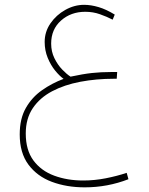

<svg xmlns="http://www.w3.org/2000/svg" viewBox="-20 -451 629 808"><path d="M473.1 -147.9 471.2 -119.6H460Q385.3 -119.6 318.1 -106.9Q251 -94.2 199.2 -66.9Q147.5 -39.6 117.9 4.4Q88.4 48.3 88.4 110.8Q88.4 180.7 120.8 224.4Q153.3 268.1 208.3 288.3Q263.2 308.6 330.1 308.6Q377.9 308.6 425 299.3Q472.2 290 513.2 276.4L520.5 303.2Q432.6 337.4 336.4 337.4Q260.3 337.4 198.2 314.2Q136.2 291 99.6 241.7Q63 192.4 63 114.7Q63 48.3 88.9 3.2Q114.7 -42 157 -71.5Q199.2 -101.1 247.6 -119.1Q230.5 -131.3 211.9 -154.1Q193.4 -176.8 180.7 -207.8Q168 -238.8 168 -274.4Q168 -317.4 192.4 -352.8Q216.8 -388.2 254.9 -409.4Q293 -430.7 334 -430.7Q362.8 -430.7 395 -421.1Q427.2 -411.6 462.9 -389.6L454.1 -368.2Q429.7 -380.9 400.6 -391.1Q371.6 -401.4 338.9 -401.4Q278.3 -401.4 236.8 -364.5Q195.3 -327.6 195.3 -267.6Q195.3 -233.9 209 -206.1Q222.7 -178.2 241.7 -158.4Q260.7 -138.7 276.9 -128.4Q328.6 -139.6 367.2 -143.8Q405.8 -147.9 446.8 -147.9Z"/></svg>

Font: Vazirmatn UI Thin
Style: Regular
Weight: 100
Designer: Saber Rastikerdar
Foundry: Saber Rastikerdar
Version: Version 33.003